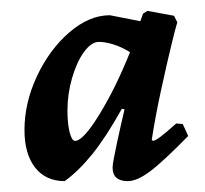

<svg xmlns="http://www.w3.org/2000/svg" viewBox="-20 -671 377 353"><path d="M304 -444 316 -443 326 -421Q280 -374 256 -356Q232 -338 215 -338Q187 -338 187 -363Q187 -371 195 -408Q203 -445 209 -470L204 -471Q175 -419 150 -388Q125 -357 99 -338Q64 -338 44.5 -363Q25 -388 25 -432Q25 -482 48 -531Q71 -580 107.5 -611.5Q144 -643 182 -643L238 -632L243 -646L251 -651L300 -642L306 -630Q303 -621 295 -588Q287 -555 276.5 -507Q266 -459 259 -414L261 -412Q265 -412 275 -419.5Q285 -427 304 -444ZM219 -575Q205 -584 189.5 -589Q174 -594 162 -594Q148 -594 134.5 -575.5Q121 -557 112.5 -527.5Q104 -498 104 -468Q104 -444 108 -428Q112 -412 118 -412Q133 -412 163 -461Q193 -510 219 -575Z"/></svg>

Font: Alegreya SC Medium
Style: Italic
Weight: 500
Italic angle: -7°
Designer: Juan Pablo del Peral
Foundry: Huerta Tipografica
Version: Version 2.007; ttfautohint (v1.6)